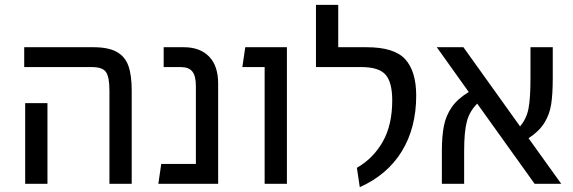

<svg xmlns="http://www.w3.org/2000/svg" viewBox="-20 -759 2368 793"><path d="M432 -385Q432 -440 418 -461Q404 -482 359 -482H80V-564H365Q428 -564 462.5 -544.5Q497 -525 510.5 -486.5Q524 -448 524 -385V0H432ZM84 -333H176V0H84Z M881 -414V0H634L646 -82H789V-404Q789 -445 774.5 -463.5Q760 -482 726 -482H656V-564H739Q806 -564 843.5 -525.5Q881 -487 881 -414Z M1073 -482H981L993 -564H1165V0H1073Z M1454 -66Q1522 -105 1561 -174Q1600 -243 1600 -344Q1600 -419 1572.5 -450.5Q1545 -482 1472 -482H1285V-739H1377V-564H1494Q1609 -564 1654 -514Q1699 -464 1699 -364Q1699 -231 1639.5 -134Q1580 -37 1466 14Z M2188 0 1951 -331Q1919 -299 1908 -256.5Q1897 -214 1897 -134V0H1805V-134Q1805 -197 1813.5 -239.5Q1822 -282 1846 -316.5Q1870 -351 1916 -379L1784 -564H1894L2128 -237Q2155 -269 2163 -311.5Q2171 -354 2171 -436V-564H2263V-436Q2263 -371 2256.5 -328.5Q2250 -286 2228 -251Q2206 -216 2163 -188L2298 0Z"/></svg>

Font: FiraGO
Style: Regular
Weight: 400
Designer: bBox Type
Foundry: bBox Type GmbH
Version: Version 1.001;April 20, 2020;FontCreator 12.0.0.2555 64-bit